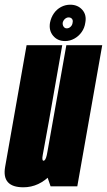

<svg xmlns="http://www.w3.org/2000/svg" viewBox="-49 -792 455 816"><path d="M166 0H279.5L385.5 -600H233L140 -76ZM215.5 -600H64L5.5 -268Q-12 -169.5 -27.2 -82.8Q-42.5 4 50.5 4Q117 4 168.8 -51.2Q220.5 -106.5 237 -201.5L163.5 -208Q155 -156.5 149.8 -132.8Q144.5 -109 136 -109Q128 -109 132.8 -134.2Q137.5 -159.5 157.5 -269.5ZM227.5 -617.5Q248.5 -617.5 267.2 -628Q286 -638.5 298.2 -656Q310.5 -673.5 313.5 -695.5Q320 -728.5 300.8 -750.2Q281.5 -772 249.5 -772Q228.5 -772 210.2 -762.2Q192 -752.5 180 -735.2Q168 -718 163.5 -695.5Q158 -662.5 176.8 -640Q195.5 -617.5 227.5 -617.5ZM234.5 -671.5Q226.5 -671.5 221.5 -678.5Q216.5 -685.5 217.5 -695.5Q220 -705.5 227.2 -711.8Q234.5 -718 242.5 -718Q252 -718 257 -711.8Q262 -705.5 259.5 -695.5Q258.5 -685.5 251.2 -678.5Q244 -671.5 234.5 -671.5Z"/></svg>

Font: Anybody UltraCondensed ExtraBold
Style: Italic
Weight: 800
Width: 1
Italic angle: -10°
Version: Version 1.113;gftools[0.9.25]